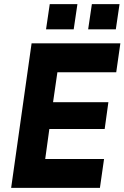

<svg xmlns="http://www.w3.org/2000/svg" viewBox="-20 -910 603 930"><path d="M34 0 133 -700H563L543 -560H258L237 -415H505L487 -285H219L199 -140H484L464 0ZM407 -768 425 -890H559L541 -768ZM203 -768 221 -890H355L337 -768Z"/></svg>

Font: Finlandica
Style: Bold Italic
Weight: 700
Italic angle: -8°
Designer: Niklas Ekholm, Juho Hiilivirta, Jaakko Suomalainen
Foundry: Helsinki Type Studio
Version: Version 1.064; ttfautohint (v1.8.4.7-5d5b)